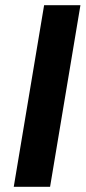

<svg xmlns="http://www.w3.org/2000/svg" viewBox="-20 -720 330 740"><path d="M150 -700H290L173 0H33Z"/></svg>

Font: Oak Sans
Style: Bold Italic
Weight: 700
Italic angle: -9.5°
Foundry: Erik Kennedy, Walven
Version: Version 1.000